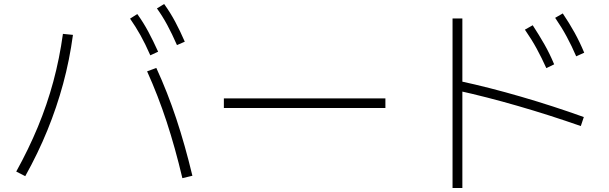

<svg xmlns="http://www.w3.org/2000/svg" viewBox="-20 -875 3040 958"><path d="M890 14Q854 -138 811.5 -267.5Q769 -397 714 -519L760 -536Q816 -414 859.5 -283Q903 -152 940 2ZM61 -19Q123 -131 169 -242Q215 -353 246 -468Q277 -583 294 -706L344 -701Q327 -575 295 -457Q263 -339 216.5 -225Q170 -111 106 4ZM730 -599Q705 -656 681 -699Q657 -742 629 -782L665 -805Q696 -762 720.5 -716Q745 -670 769 -617ZM863 -650Q838 -707 814.5 -750.5Q791 -794 763 -833L799 -855Q830 -812 854.5 -766Q879 -720 902 -667Z M1097 -336V-384H1903V-336Z M2706 -535Q2683 -586 2658 -632Q2633 -678 2599 -727L2638 -749Q2670 -700 2696.5 -653.5Q2723 -607 2745 -554ZM2855 -594Q2833 -645 2808 -691.5Q2783 -738 2750 -786L2788 -808Q2821 -759 2847 -712Q2873 -665 2895 -612ZM2878 -246Q2721 -301 2563.5 -346.5Q2406 -392 2265 -423L2276 -470Q2420 -439 2580 -392.5Q2740 -346 2893 -291ZM2238 63V-783H2287V63Z"/></svg>

Font: M PLUS 1 Light
Style: Regular
Weight: 300
Designer: Coji Morishita
Foundry: UNDERFOREST DESIGN
Version: Version 1.001